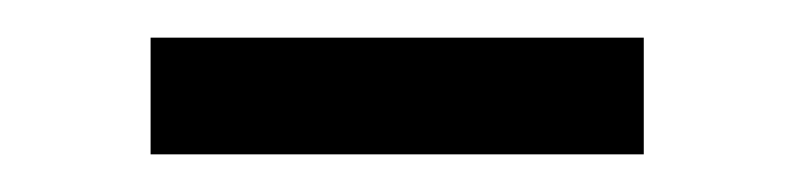

<svg xmlns="http://www.w3.org/2000/svg" viewBox="-20 -322 422 102"><path d="M322 -240V-302H60V-240Z"/></svg>

Font: Montserrat Z
Style: Regular
Weight: 400
Designer: Julieta Ulanovsky
Foundry: Julieta Ulanovsky
Version: Version 8.000